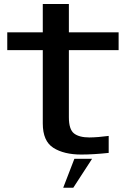

<svg xmlns="http://www.w3.org/2000/svg" viewBox="-20 -748 648 938"><path d="M377 7Q292.5 7 240.8 -25.8Q189 -58.5 189 -145V-503H15.5V-590H189V-728.5H316.5V-590H559.5V-503H316.5V-175Q316.5 -115.5 341.8 -96Q367 -76.5 417 -76.5Q459 -77 511 -84V-1Q435.5 7 377 7ZM288.8 169.2 343.3 27.9H429.8L338 169.2Z"/></svg>

Font: Anybody ExtraExpanded Medium
Style: Regular
Weight: 500
Width: 8
Designer: Tyler Finck
Foundry: Etcetera Type Company
Version: Version 1.010; ttfautohint (v1.8.3) -l 8 -r 50 -G 200 -x 14 